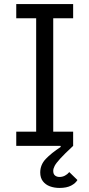

<svg xmlns="http://www.w3.org/2000/svg" viewBox="-20 -718 440 945"><path d="M60 0V-70H158V-628H60V-698H340V-628H242V-70H340V0Q298 39 277 62Q256 85 249 98.5Q242 112 242 123Q242 139 251 146Q260 153 273 153Q287 153 299.5 146.5Q312 140 321 129L361 168Q352 184 330 195.5Q308 207 273 207Q247 207 225.5 199Q204 191 191 174Q178 157 178 131Q178 93 205 64.5Q232 36 279 5L278 0Z"/></svg>

Font: IBM Plex Sans
Style: Regular
Weight: 400
Designer: Mike Abbink, Paul van der Laan, Pieter van Rosmalen
Foundry: Bold Monday
Version: Version 3.201